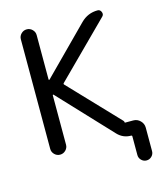

<svg xmlns="http://www.w3.org/2000/svg" viewBox="-128 -852 936 1087"><g transform="rotate(-15 339.5 -308.5)"><path d="M531.2 -101.6Q531.2 -100.6 532.2 -100.6H581.1Q604.5 -100.6 621.6 -83.5Q638.7 -66.4 638.7 -43V94.7Q638.7 112.3 626 125Q613.3 137.7 595.7 137.7Q578.1 137.7 565.4 125Q552.7 112.3 552.7 94.7V-14.6Q552.7 -20.5 546.9 -20.5Q500 -20.5 467.8 -54.7L182.6 -358.4Q181.6 -359.4 179.7 -358.9Q177.7 -358.4 177.7 -355.5V-66.4Q177.7 -47.9 164.1 -34.2Q150.4 -20.5 131.3 -20.5Q112.3 -20.5 98.6 -34.2Q85 -47.9 85 -66.4V-709Q85 -727.5 98.6 -741.2Q112.3 -754.9 131.3 -754.9Q150.4 -754.9 164.1 -741.2Q177.7 -727.5 177.7 -709V-449.2Q177.7 -446.3 179.7 -445.8Q181.6 -445.3 182.6 -446.3L448.2 -713.9Q489.3 -754.9 546.9 -754.9Q561.5 -754.9 567.9 -739.7Q574.2 -724.6 563.5 -713.9L255.9 -407.2Q251 -402.3 255.9 -397.5L526.4 -113.3Q531.2 -108.4 531.2 -101.6Z"/></g></svg>

Font: Gen Jyuu Gothic P Regular
Style: Regular
Weight: 400
Designer: [Source Han Sans]
Ryoko NISHIZUKA  (kana & ideographs); Paul D. Hunt (Latin, Greek & Cyrillic); Wenlong ZHANG  (bopomofo
Version: Version 1.002.20150607